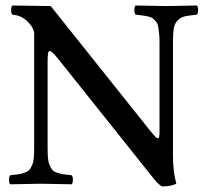

<svg xmlns="http://www.w3.org/2000/svg" viewBox="-20 -667 746 697"><path d="M17.1 2Q12.7 -2.4 12.7 -14.4Q12.7 -26.4 17.1 -30.8Q37.1 -32.7 48.1 -34.4Q59.1 -36.1 70.6 -40.5Q82 -44.9 87.2 -51Q92.3 -57.1 96.9 -68.4Q101.6 -79.6 102.8 -94.7Q104 -109.9 104 -132.8V-549.8Q99.1 -571.8 76.9 -591.8Q54.7 -611.8 24.9 -613.8Q20.5 -618.2 20.5 -630.4Q20.5 -642.6 24.9 -647L164.1 -645L508.8 -212.9Q545.9 -165 551.8 -165Q556.6 -165 557.9 -171.1Q559.1 -177.2 559.1 -192.9V-512.2Q559.1 -532.2 557.6 -546.1Q556.2 -560.1 554.2 -570.8Q552.2 -581.5 546.6 -588.4Q541 -595.2 535.9 -599.6Q530.8 -604 519.5 -606.7Q508.3 -609.4 499 -610.6Q489.7 -611.8 472.2 -613.8Q467.8 -618.2 467.8 -630.4Q467.8 -642.6 472.2 -647Q562 -645 584 -645Q610.8 -645 694.8 -647Q699.2 -642.6 699.2 -630.4Q699.2 -618.2 694.8 -613.8Q665 -610.8 651.1 -607.7Q637.2 -604.5 625.7 -593.8Q614.3 -583 611.1 -564.7Q607.9 -546.4 607.9 -512.2V-103Q607.9 -43.9 620.1 0Q600.1 9.8 567.9 9.8Q555.2 2.9 539.1 -17.1L192.9 -451.2Q168 -481.9 161.1 -481.9Q155.8 -481.9 154.3 -472.4Q152.8 -462.9 152.8 -438V-132.8Q152.8 -109.4 154.1 -94Q155.3 -78.6 160.2 -67.4Q165 -56.2 169.9 -50.3Q174.8 -44.4 186.8 -40.3Q198.7 -36.1 209.2 -34.4Q219.7 -32.7 240.2 -30.8Q244.6 -26.4 244.6 -14.4Q244.6 -2.4 240.2 2Q154.3 0 128.9 0Q105 0 17.1 2Z"/></svg>

Font: Common Serif News
Style: Regular
Weight: 450
Designer: Philipp H. Poll, Khaled Hosny
Foundry: Stefan Peev, Context Ltd.
Version: Version 1.026